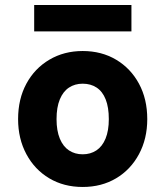

<svg xmlns="http://www.w3.org/2000/svg" viewBox="-20 -732 658 764"><path d="M309 12Q234 12 176 -22.5Q118 -57 85 -118.5Q52 -180 52 -258Q52 -338 85 -399Q118 -460 176.5 -494.5Q235 -529 309 -529Q384 -529 442 -494.5Q500 -460 533 -399Q566 -338 566 -258Q566 -180 533 -118.5Q500 -57 442 -22.5Q384 12 309 12ZM309 -118Q340 -118 363.5 -133.5Q387 -149 400 -180.5Q413 -212 413 -258Q413 -305 400.5 -336.5Q388 -368 364.5 -383.5Q341 -399 309 -399Q278 -399 254.5 -383.5Q231 -368 218 -336.5Q205 -305 205 -258Q205 -212 218 -180.5Q231 -149 254.5 -133.5Q278 -118 309 -118ZM116 -607V-712H503V-607Z"/></svg>

Font: DM Sans 11pt Black
Style: Regular
Weight: 900
Version: Version 4.004;gftools[0.9.30]